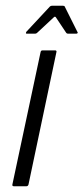

<svg xmlns="http://www.w3.org/2000/svg" viewBox="-20 -647 290 667"><path d="M79 -6Q77 0 72 0H28Q22 0 23 -6L121 -466Q122 -472 128 -472H172Q174 -472 175.5 -470.5Q177 -469 176 -466ZM73 -530Q70 -530 70 -532Q70 -534 71 -536L153 -624Q156 -627 160 -627H199Q204 -627 205 -624L249 -536Q251 -534 249.5 -532Q248 -530 245 -530H216Q212 -530 210 -533L174 -587Q171 -591 167 -587L109 -533Q106 -530 102 -530Z"/></svg>

Font: Glory Thin Light
Style: Italic
Weight: 300
Italic angle: -12°
Version: Version 1.011